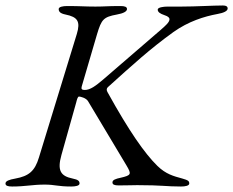

<svg xmlns="http://www.w3.org/2000/svg" viewBox="-37 -675 850 700"><path d="M7 5C57 5 80 -2 126 -2C164 -2 173 5 223 5C239 5 253 2 253 -6C253 -15 248 -20 228 -24C184 -33 171 -53 187 -110L241 -302C243 -310 246 -323 251 -323C256 -323 277 -318 284 -306L424 -72C443 -40 442 -36 403 -27C384 -23 373 -19 373 -10C373 -2 380 1 396 1C438 1 440 0 463 0C555 0 568 5 623 5C639 5 653 2 653 -6C653 -15 649 -18 628 -24C595 -33 568 -40 537 -70C490 -116 433 -198 355 -339C351 -346 351 -352 356 -357C447 -439 509 -496 595 -558C650 -597 707 -615 756 -624C779 -628 793 -635 793 -644C793 -651 788 -655 776 -655C740 -655 677 -651 624 -651H574C558 -651 538 -648 538 -640C538 -631 547 -625 562 -620C578 -615 581 -609 581 -605C581 -594 567 -582 550 -567L339 -385C312 -362 292 -347 272 -347C262 -347 258 -350 261 -360L317 -551C333 -604 340 -613 389 -622C412 -626 426 -633 426 -642C426 -650 418 -653 402 -653C352 -653 346 -651 311 -651C271 -651 258 -653 208 -653C192 -653 177 -650 177 -642C177 -633 182 -626 202 -622C246 -613 257 -597 243 -551L105 -101C90 -51 68 -33 19 -24C-4 -20 -17 -15 -17 -6C-17 2 -9 5 7 5Z"/></svg>

Font: EB Garamond
Style: Italic
Weight: 400
Italic angle: -17.2°
Designer: Georg Duffner and Octavio Pardo
Foundry: Georg Duffner
Version: Version 1.000;PS 001.000;hotconv 1.0.88;makeotf.lib2.5.64775